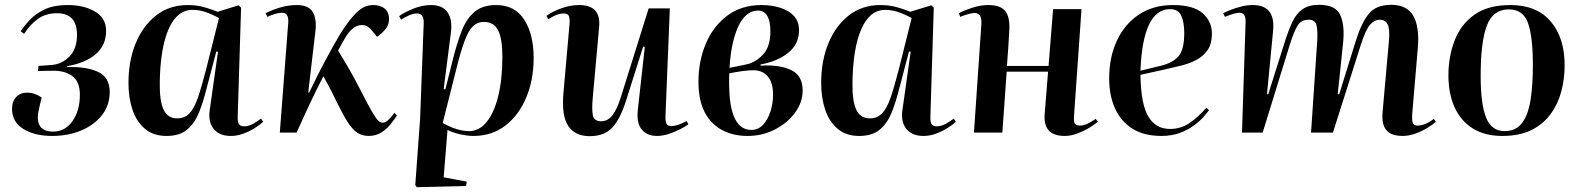

<svg xmlns="http://www.w3.org/2000/svg" viewBox="-20 -551 6567 798"><path d="M197 14Q124 14 77 -15Q30 -44 30 -99Q30 -130 47.5 -148Q65 -166 92 -166Q123 -166 153 -146L141 -94Q122 -4 201 -4Q251 -4 281.5 -48Q312 -92 312 -157Q312 -212 280.5 -235Q249 -258 199 -257L138 -256L140 -277L195 -281Q237 -284 268.5 -316Q300 -348 300 -406Q300 -496 217 -496Q170 -496 137 -472Q104 -448 80 -410L66 -421Q78 -440 101 -465.5Q124 -491 162.5 -510.5Q201 -530 262 -530Q329 -530 375 -503Q421 -476 421 -423Q421 -363 378 -326Q335 -289 259 -276V-272Q338 -275 387 -252.5Q436 -230 436 -169Q436 -113 403.5 -72Q371 -31 317 -8.5Q263 14 197 14Z M968 -69Q967 -47 972 -36.5Q977 -26 995 -26Q1013 -26 1032 -36.5Q1051 -47 1065 -58L1074 -45Q1064 -35 1042.5 -21Q1021 -7 994 3.5Q967 14 939 14Q891 14 867.5 -16Q844 -46 852 -96L886 -336L879 -337L838 -181Q825 -129 807.5 -84.5Q790 -40 758.5 -13Q727 14 672 14Q617 14 582 -16Q547 -46 530.5 -95.5Q514 -145 514 -206Q514 -298 544 -371Q574 -444 629 -487Q684 -530 761 -530Q798 -530 831 -520.5Q864 -511 884 -502L972 -529L982 -519ZM716 -59Q747 -59 767 -79.5Q787 -100 802.5 -145Q818 -190 837 -264L890 -476Q861 -492 834 -501Q807 -510 780 -510Q716 -510 681 -430.5Q646 -351 644 -207Q643 -131 660 -95Q677 -59 716 -59Z M1261 -166H1265Q1325 -293 1394 -410Q1429 -466 1461 -498Q1493 -530 1531 -530Q1562 -530 1579.5 -514.5Q1597 -499 1597 -473Q1597 -447 1581.5 -429Q1566 -411 1547 -398L1527 -423Q1518 -434 1508 -440.5Q1498 -447 1484 -447Q1449 -447 1419 -401Q1411 -388 1402 -372Q1393 -356 1385 -341Q1411 -299 1432.5 -261.5Q1454 -224 1477 -179Q1509 -116 1526 -87Q1543 -58 1552 -49.5Q1561 -41 1571 -41Q1583 -41 1597 -55.5Q1611 -70 1619 -82L1630 -71Q1620 -56 1604.5 -36Q1589 -16 1566 -1Q1543 14 1512 14Q1485 14 1464 0Q1443 -14 1422.5 -47.5Q1402 -81 1374 -138Q1359 -170 1347 -192Q1335 -214 1324 -234Q1295 -178 1268 -120.5Q1241 -63 1213 0H1143L1178 -457Q1181 -498 1152 -498Q1129 -498 1091 -481L1084 -496Q1106 -508 1141.5 -519Q1177 -530 1214 -530Q1262 -530 1279.5 -501.5Q1297 -473 1291 -422Z M1741 -454Q1743 -495 1713 -495Q1697 -495 1678.5 -486.5Q1660 -478 1647 -469L1639 -484Q1657 -498 1695.5 -514Q1734 -530 1772 -530Q1819 -530 1840 -500Q1861 -470 1854 -415L1824 -181L1831 -179L1864 -311Q1880 -373 1899 -422.5Q1918 -472 1951.5 -501Q1985 -530 2042 -530Q2120 -530 2159 -469Q2198 -408 2198 -310Q2198 -220 2167.5 -146.5Q2137 -73 2081 -29.5Q2025 14 1948 14Q1922 14 1890 6.5Q1858 -1 1840 -11L1824 186L1920 204L1917 222L1712 227L1706 218L1726 -56ZM1991 -460Q1965 -460 1946.5 -443Q1928 -426 1911 -381Q1894 -336 1874 -254L1820 -40Q1880 -6 1930 -6Q1972 -6 2003 -44.5Q2034 -83 2051 -152.5Q2068 -222 2068 -316Q2068 -391 2050 -425.5Q2032 -460 1991 -460Z M2251 -485Q2276 -503 2313 -516.5Q2350 -530 2388 -530Q2479 -530 2470 -438L2444 -149Q2439 -97 2444 -72Q2449 -47 2479 -47Q2506 -47 2525.5 -72Q2545 -97 2561 -149L2676 -516H2764L2746 -71Q2745 -48 2749.5 -37.5Q2754 -27 2771 -27Q2795 -27 2834 -48L2841 -34Q2827 -24 2805 -13Q2783 -2 2758 6Q2733 14 2711 14Q2668 14 2646.5 -13.5Q2625 -41 2631 -95L2660 -356L2653 -357L2585 -142Q2560 -60 2526.5 -22.5Q2493 15 2431 15Q2370 15 2341.5 -28Q2313 -71 2322 -167L2347 -450Q2349 -473 2344.5 -484Q2340 -495 2324 -495Q2306 -495 2289 -487.5Q2272 -480 2259 -471Z M3087 14Q3028 14 2982 -10Q2936 -34 2909.5 -83.5Q2883 -133 2883 -211Q2883 -298 2914 -370.5Q2945 -443 3003.5 -486.5Q3062 -530 3145 -530Q3186 -530 3222 -519Q3258 -508 3279.5 -485Q3301 -462 3301 -425Q3301 -368 3256.5 -332Q3212 -296 3141 -283V-278Q3218 -283 3267 -260.5Q3316 -238 3316 -175Q3316 -125 3284 -82Q3252 -39 3200 -12.5Q3148 14 3087 14ZM3012 -269 3081 -283Q3120 -291 3151 -324Q3182 -357 3182 -421Q3182 -461 3169.5 -484Q3157 -507 3130 -507Q3096 -507 3071 -477Q3046 -447 3031 -393Q3016 -339 3012 -269ZM3103 -11Q3132 -11 3152 -33Q3172 -55 3182.5 -88.5Q3193 -122 3193 -157Q3193 -208 3171 -233.5Q3149 -259 3111 -259Q3090 -259 3065 -255.5Q3040 -252 3011 -246Q3009 -195 3013 -146Q3026 -11 3103 -11Z M3847 -69Q3846 -47 3851 -36.5Q3856 -26 3874 -26Q3892 -26 3911 -36.5Q3930 -47 3944 -58L3953 -45Q3943 -35 3921.5 -21Q3900 -7 3873 3.5Q3846 14 3818 14Q3770 14 3746.5 -16Q3723 -46 3731 -96L3765 -336L3758 -337L3717 -181Q3704 -129 3686.5 -84.5Q3669 -40 3637.5 -13Q3606 14 3551 14Q3496 14 3461 -16Q3426 -46 3409.5 -95.5Q3393 -145 3393 -206Q3393 -298 3423 -371Q3453 -444 3508 -487Q3563 -530 3640 -530Q3677 -530 3710 -520.5Q3743 -511 3763 -502L3851 -529L3861 -519ZM3595 -59Q3626 -59 3646 -79.5Q3666 -100 3681.5 -145Q3697 -190 3716 -264L3769 -476Q3740 -492 3713 -501Q3686 -510 3659 -510Q3595 -510 3560 -430.5Q3525 -351 3523 -207Q3522 -131 3539 -95Q3556 -59 3595 -59Z M4336 -253H4164L4146 0H4028L4059 -453Q4061 -497 4031 -497Q4012 -497 3971 -481L3965 -496Q3983 -506 4018.5 -518Q4054 -530 4087 -530Q4139 -530 4158.5 -504.5Q4178 -479 4175 -426Q4173 -388 4170.5 -351Q4168 -314 4165 -277H4338L4357 -513H4475L4444 -71Q4442 -49 4446.5 -39Q4451 -29 4468 -29Q4485 -29 4502.5 -38Q4520 -47 4534 -57L4543 -45Q4529 -33 4506.5 -19.5Q4484 -6 4457.5 4Q4431 14 4405 14Q4314 14 4322 -78Z M4855 -530Q4940 -530 4978.5 -496Q5017 -462 5017 -411Q5017 -368 4998.5 -342Q4980 -316 4950.5 -301Q4921 -286 4887.5 -278Q4854 -270 4824 -263L4720 -240Q4722 -117 4753 -66Q4784 -15 4843 -15Q4887 -15 4923 -39Q4959 -63 4994 -103L5005 -93Q4997 -82 4981.5 -64.5Q4966 -47 4941.5 -29Q4917 -11 4883.5 1.5Q4850 14 4807 14Q4735 14 4687 -16Q4639 -46 4614.5 -100Q4590 -154 4590 -224Q4590 -314 4622.5 -383Q4655 -452 4714.5 -491Q4774 -530 4855 -530ZM4902 -414Q4902 -459 4889.5 -486Q4877 -513 4843 -513Q4730 -513 4720 -257L4806 -278Q4855 -290 4878.5 -317.5Q4902 -345 4902 -414Z M5455 -385Q5457 -428 5451 -448.5Q5445 -469 5419 -469Q5389 -469 5374 -446Q5359 -423 5340 -363L5228 0H5142L5157 -460Q5158 -498 5132 -498Q5122 -498 5108 -494Q5094 -490 5071 -481L5064 -496Q5075 -502 5095 -510Q5115 -518 5139.5 -524Q5164 -530 5186 -530Q5236 -530 5256.5 -502Q5277 -474 5271 -420L5246 -160L5251 -159L5319 -374Q5335 -425 5351.5 -460Q5368 -495 5394 -513Q5420 -531 5463 -531Q5531 -531 5550.5 -488.5Q5570 -446 5562 -371L5540 -160L5546 -159L5615 -381Q5638 -455 5668.5 -493Q5699 -531 5762 -531Q5827 -531 5853.5 -486Q5880 -441 5873 -354L5851 -95Q5847 -54 5851.5 -41.5Q5856 -29 5872 -29Q5886 -29 5903 -35.5Q5920 -42 5939 -57L5948 -45Q5936 -34 5913.5 -20Q5891 -6 5863.5 4Q5836 14 5810 14Q5773 14 5754 0.5Q5735 -13 5729.5 -34.5Q5724 -56 5726 -81L5753 -384Q5757 -432 5747 -450.5Q5737 -469 5715 -469Q5693 -469 5674.5 -448.5Q5656 -428 5635 -362L5520 0H5429Z M6224 14Q6150 14 6100 -18Q6050 -50 6025 -106.5Q6000 -163 6000 -238Q6000 -315 6025.5 -382Q6051 -449 6107.5 -489.5Q6164 -530 6258 -530Q6367 -530 6425 -462Q6483 -394 6483 -280Q6483 -223 6469 -170.5Q6455 -118 6424 -76Q6393 -34 6344 -10Q6295 14 6224 14ZM6233 -6Q6281 -6 6306.5 -40.5Q6332 -75 6341.5 -136.5Q6351 -198 6351 -280Q6351 -397 6331 -454.5Q6311 -512 6251 -512Q6185 -512 6159.5 -444Q6134 -376 6134 -236Q6134 -119 6156.5 -62.5Q6179 -6 6233 -6Z"/></svg>

Font: Literata 72pt SemiBold
Style: Italic
Weight: 600
Italic angle: -2°
Designer: Latin by Veronika Burian and Jose Scaglione. Greek by Irene Vlachou. Cyrillic by Vera Evstafieva
Foundry: TypeTogether
Version: Version 3.002